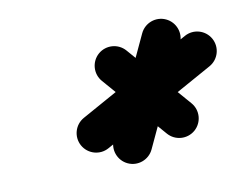

<svg xmlns="http://www.w3.org/2000/svg" viewBox="-47 -627 562 442"><g transform="rotate(-10 233.5 -406.5)"><path d="M304.6 -540C269 -463.7 233.4 -387.4 197.8 -311C187.3 -288.5 197.1 -261.7 219.6 -251.2C242.1 -240.7 268.9 -250.5 279.4 -273C315 -349.3 350.6 -425.6 386.2 -502C396.7 -524.5 386.9 -551.3 364.4 -561.8C341.9 -572.3 315.1 -562.5 304.6 -540ZM400.4 -517.1C313.1 -468.6 225.8 -420.1 138.5 -371.6C116.8 -359.5 109 -332.1 121 -310.4C133.1 -288.7 160.5 -280.8 182.2 -292.9C269.5 -341.4 356.8 -389.9 444.1 -438.4C465.8 -450.5 473.6 -477.9 461.6 -499.6C449.5 -521.3 422.1 -529.2 400.4 -517.1ZM194.2 -448.3C236.3 -399.8 278.3 -351.3 320.4 -302.8C336.7 -284 365.1 -282 383.9 -298.2C402.6 -314.5 404.7 -343 388.4 -361.7C346.3 -410.2 304.3 -458.7 262.2 -507.2C245.9 -526 217.5 -528 198.7 -511.8C180 -495.5 177.9 -467 194.2 -448.3Z"/></g></svg>

Font: FRB American Cursive Guidelines Arrows Black
Style: Bold Italic
Weight: 900
Italic angle: -25°
Version: Version 2.0;Modular Font Editor K font №1